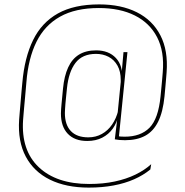

<svg xmlns="http://www.w3.org/2000/svg" viewBox="-20 -680 839 873"><path d="M376.5 -39Q319.5 -39 288.2 -71.8Q257 -104.5 257 -164Q257 -172 257.8 -182.8Q258.5 -193.5 259.8 -207.2Q261 -221 262.8 -238.5Q264.5 -256 266.5 -277.5Q272 -334.5 289.8 -373.2Q307.5 -412 339 -431.5Q370.5 -451 417 -451Q474.5 -451 507 -416.2Q539.5 -381.5 535 -320.5H540.5L529 -304Q529 -307 529 -310Q529 -313 529 -316Q529 -355.5 514 -382Q499 -408.5 473.5 -421.8Q448 -435 416.5 -435Q354.5 -435 323.2 -394Q292 -353 284.5 -279Q282.5 -257.5 280.5 -239.8Q278.5 -222 277.5 -208.5Q276.5 -195 275.8 -184.5Q275 -174 275 -166.5Q275 -112.5 302.2 -84Q329.5 -55.5 381.5 -55.5Q415.5 -55.5 443 -70.8Q470.5 -86 489.5 -113.5Q508.5 -141 517.5 -177.5L523.5 -156H518.5Q511.5 -121.5 492.8 -95.2Q474 -69 444.8 -54Q415.5 -39 376.5 -39ZM519.5 -47 502 -46.5 514.5 -150.5 514 -156.5 531.5 -332.5 532.5 -340.5 541.5 -443H559.5ZM502 -46.5 512 -62Q519.5 -60 527 -59.2Q534.5 -58.5 547 -58.5Q619.5 -58.5 659.8 -99.2Q700 -140 710 -242Q712.5 -266.5 714.5 -288.5Q716.5 -310.5 718 -327.2Q719.5 -344 720 -351.5Q728 -445.5 694.5 -510.5Q661 -575.5 593.2 -609.5Q525.5 -643.5 429.5 -643.5Q323 -643.5 253 -604.2Q183 -565 145.8 -489.8Q108.5 -414.5 100 -306Q98.5 -289.5 97 -271.5Q95.5 -253.5 93.8 -235.5Q92 -217.5 90.5 -199.8Q89 -182 87.5 -165.8Q86 -149.5 85 -135Q75.5 3.5 156.2 80Q237 156.5 385.5 156.5Q449.5 156.5 502 145.2Q554.5 134 596 113.8Q637.5 93.5 667.5 66.5L663.5 90.5Q632 116.5 590.2 135Q548.5 153.5 496.8 163.2Q445 173 383.5 173Q280.5 173 207.2 137Q134 101 97.2 32Q60.5 -37 67 -136Q68 -150.5 69.5 -167.2Q71 -184 72.5 -201.8Q74 -219.5 75.5 -237.2Q77 -255 78.5 -271.8Q80 -288.5 81.5 -303.5Q91.5 -418.5 130.5 -498Q169.5 -577.5 243.2 -618.8Q317 -660 431 -660Q531 -660 602.2 -624.2Q673.5 -588.5 709.2 -519.5Q745 -450.5 737.5 -351Q737 -342.5 735.5 -326Q734 -309.5 732.2 -287.8Q730.5 -266 728 -242Q721 -171 699.2 -127Q677.5 -83 640.2 -62.8Q603 -42.5 548.5 -42.5Q532 -42.5 523 -43.5Q514 -44.5 502 -46.5Z"/></svg>

Font: Anek Devanagari Medium Thin
Style: Regular
Weight: 250
Version: Version 1.003